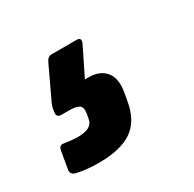

<svg xmlns="http://www.w3.org/2000/svg" viewBox="-97 -113 390 385"><g transform="rotate(-30 98.5 79.0)"><path d="M34 197Q6 197 -16 192Q-28 189 -27 179L-20 138Q-18 126 -8 128Q-1 129 7.5 130Q16 131 24 131Q57 131 60 110L62 99Q64 85 57.5 80.5Q51 76 35 76H17Q5 76 7 64Q8 54 12 45L46 -27Q51 -39 60 -39H118Q130 -39 125 -27L93 38H101Q128 38 141 54.5Q154 71 148 102L145 119Q138 160 111.5 178.5Q85 197 34 197Z"/></g></svg>

Font: Sofia Sans
Style: Bold Italic
Weight: 700
Italic angle: -9°
Designer: Botio Nikoltchev, Ani Petrova
Foundry: lettersoup
Version: Version 4.101; ttfautohint (v1.8.4.7-5d5b)